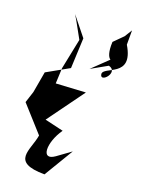

<svg xmlns="http://www.w3.org/2000/svg" viewBox="-180 -900 792 1075"><g transform="rotate(20 216.0 -362.5)"><path d="M253 -17C177 37 176 -73 240 -164L129 -190L289 -410L113 -400L117 -492L154 -674C129 -717 107 -762 82 -802L172 -690L164 -510L34 -437L12 -312L-10 -244L125 -94C110 0 22 99 228 100L333 -75ZM263 -541 359 -595C427 -577 342 -485 335 -536C329 -584 512 -575 413 -740V-825L385 -780L332 -727C326 -605 383 -623 366 -640Z"/></g></svg>

Font: Asimov Silicon
Style: Regular
Weight: 400
Designer: Google
Version: Version 2.000980; 2014